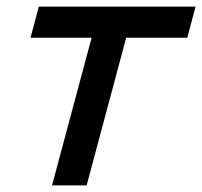

<svg xmlns="http://www.w3.org/2000/svg" viewBox="-20 -560 611 580"><path d="M137.2 0H241.7L361.2 -446H545.7L570.8 -540H97.3L72.2 -446H256.7Z"/></svg>

Font: Manrope
Style: SemiBoldItalic
Weight: 600
Italic angle: -15°
Designer: Mikhail Sharanda
Foundry: Mikhail Sharanda
Version: Version 4.502;hotconv 1.0.109;makeotfexe 2.5.65596